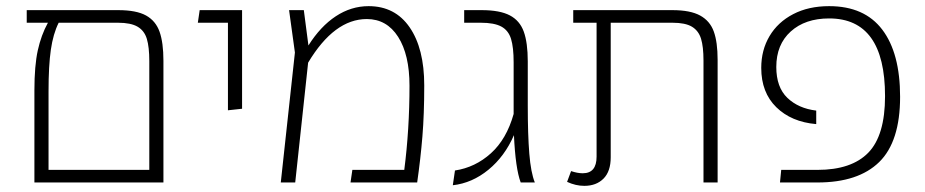

<svg xmlns="http://www.w3.org/2000/svg" viewBox="-20 -594 3012 625"><path d="M512 -396V0H92V-300Q92 -380 103 -430Q114 -480 136 -520H67V-561H365Q424 -561 455.5 -543.5Q487 -526 499.5 -490.5Q512 -455 512 -396ZM466 -41V-395Q466 -441 458 -467.5Q450 -494 428 -507Q406 -520 364 -520H171Q153 -484 145.5 -432Q138 -380 138 -297V-41Z M722 -520H624L630 -561H768V-240L722 -235Z M1361 -316Q1361 -222 1355 -149.5Q1349 -77 1338 0H1121L1127 -41H1296Q1313 -173 1313 -315Q1313 -416 1276 -474Q1239 -532 1174 -532Q1068 -532 983 -390L941 0H894L940 -423L921 -561H969L984 -446Q1023 -508 1073 -541Q1123 -574 1180 -574Q1266 -574 1313.5 -505Q1361 -436 1361 -316Z M1675 0Q1658 -45 1653 -154Q1623 -85 1570 -41.5Q1517 2 1454 9L1461 -39Q1527 -49 1578 -95Q1629 -141 1652 -223V-242V-391Q1652 -440 1643.5 -467.5Q1635 -495 1612 -507.5Q1589 -520 1545 -520H1491V-561H1548Q1607 -561 1639.5 -544Q1672 -527 1685 -491Q1698 -455 1698 -394V-250Q1698 -156 1703 -94Q1708 -32 1721 0Z M2316 -399V0H2270V-397Q2270 -442 2262 -468Q2254 -494 2232.5 -507Q2211 -520 2169 -520H1968V-82Q1968 -36 1944.5 -12.5Q1921 11 1882 11Q1854 11 1826 -2L1839 -37Q1860 -30 1877 -30Q1922 -30 1922 -84V-520H1846V-561H2169Q2227 -561 2259 -543.5Q2291 -526 2303.5 -491.5Q2316 -457 2316 -399Z M2523 -41H2641Q2752 -41 2806.5 -97Q2861 -153 2861 -281Q2861 -534 2679 -534Q2601 -534 2554 -491.5Q2507 -449 2507 -376Q2507 -310 2543 -275.5Q2579 -241 2637 -234V-190Q2556 -197 2507 -245Q2458 -293 2458 -373Q2458 -431 2485 -476.5Q2512 -522 2562 -548Q2612 -574 2679 -574Q2794 -574 2852 -497.5Q2910 -421 2910 -279Q2910 -133 2842 -66.5Q2774 0 2641 0H2519Z"/></svg>

Font: FiraGO ExtraLight
Style: Regular
Weight: 200
Designer: bBox Type
Foundry: bBox Type GmbH
Version: Version 1.001